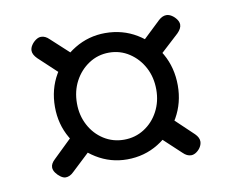

<svg xmlns="http://www.w3.org/2000/svg" viewBox="-51 -546 595 491"><g transform="rotate(-10 246.5 -300.5)"><path d="M83 -483Q94 -483 104 -473L166 -416Q162 -412 154 -403Q146 -394 138 -385Q130 -376 126 -373L64 -431Q53 -442 53 -452Q53 -459 57.5 -466Q62 -473 69 -478Q76 -483 83 -483ZM408 -482Q415 -482 422 -477.5Q429 -473 434 -466Q439 -459 439 -452Q439 -442 428 -431L366 -374Q363 -378 355 -387Q347 -396 339.5 -404.5Q332 -413 328 -416L388 -473Q398 -482 408 -482ZM409 -118Q398 -118 388 -128L328 -184Q332 -187 340 -196Q348 -205 356.5 -213.5Q365 -222 368 -226L428 -169Q438 -159 438 -149Q438 -142 434 -135Q430 -128 423 -123Q416 -118 409 -118ZM83 -118Q77 -118 70 -123Q63 -128 58 -135Q53 -142 53 -149Q53 -159 64 -169L127 -230Q131 -226 139.5 -217.5Q148 -209 156 -200.5Q164 -192 168 -188L104 -128Q94 -118 83 -118ZM246 -136Q203 -136 166.5 -158.5Q130 -181 108.5 -218Q87 -255 87 -300Q87 -346 108.5 -383Q130 -420 166.5 -442Q203 -464 246 -464Q291 -464 327.5 -442Q364 -420 385 -383Q406 -346 406 -300Q406 -255 385 -218Q364 -181 327.5 -158.5Q291 -136 246 -136ZM247 -187Q276 -187 299.5 -202Q323 -217 336.5 -242.5Q350 -268 350 -299Q350 -331 336.5 -356.5Q323 -382 299.5 -397.5Q276 -413 247 -413Q218 -413 194.5 -397.5Q171 -382 157.5 -356.5Q144 -331 144 -299Q144 -268 157.5 -242.5Q171 -217 194.5 -202Q218 -187 247 -187Z"/></g></svg>

Font: zvoove
Style: Regular
Weight: 400
Designer: Vernon Adams (Nunito) & Andrew Paglinawan (Quicksand)
Foundry: zvoove
Version: Version 3.006